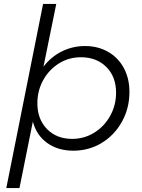

<svg xmlns="http://www.w3.org/2000/svg" viewBox="-20 -762 721 976"><path d="M638 -295Q638 -212 600 -143.5Q562 -75 497 -35.5Q432 4 353 4Q274 4 219.5 -35.5Q165 -75 147 -144L79 194H12L199 -742H266L201 -423Q239 -473 294 -500.5Q349 -528 412 -528Q478 -528 529.5 -498.5Q581 -469 609.5 -416Q638 -363 638 -295ZM170 -237Q170 -156 219 -106Q268 -56 347 -56Q408 -56 459 -87.5Q510 -119 540 -173Q570 -227 570 -291Q570 -372 520.5 -421.5Q471 -471 391 -471Q330 -471 279.5 -439.5Q229 -408 199.5 -354.5Q170 -301 170 -237Z"/></svg>

Font: TypoPRO Montserrat Alternates
Style: Italic
Weight: 300
Italic angle: -11.3°
Designer: Julieta Ulanovsky
Foundry: Julieta Ulanovsky
Version: Version 6.001